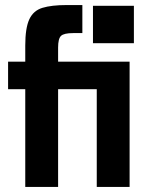

<svg xmlns="http://www.w3.org/2000/svg" viewBox="-20 -740 589 760"><path d="M80 0V-387H12V-496H80V-560Q80 -629 96 -663.5Q112 -698 148 -709Q184 -720 244 -720H306V-609H270Q233 -609 221.5 -598Q210 -587 210 -552V-496H493V0H363V-387H210V0ZM348 -569V-717H510V-569Z"/></svg>

Font: HostGroteskBold
Style: Bold
Weight: 700
Designer: Doukan Karapınar based on Poppins by Indian Type Foundry, Jonny Pinhorn
Foundry: Element Type
Version: Version 1.001; ttfautohint (v1.8.4.7-5d5b)